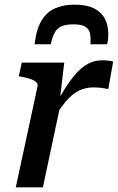

<svg xmlns="http://www.w3.org/2000/svg" viewBox="-20 -808 508 828"><path d="M302 -788Q255 -788 218.5 -772.5Q182 -757 159.5 -720Q137 -683 129 -617H199Q206 -650 217 -669Q228 -688 247 -695.5Q266 -703 297 -703Q331 -703 347.5 -693Q364 -683 368 -664Q372 -645 370 -617H442Q445 -628 446 -638.5Q447 -649 447 -660Q447 -701 431 -729.5Q415 -758 383 -773Q351 -788 302 -788ZM48 0H165L244 -372L238 -376L257 -538H74L61 -479L72 -477Q95 -473 111 -467.5Q127 -462 135.5 -454.5Q144 -447 142 -436ZM468 -542Q464 -544 451.5 -546Q439 -548 422 -548Q389 -548 361.5 -534Q334 -520 309 -492Q284 -464 258.5 -423.5Q233 -383 204 -329L219 -308Q241 -343 260.5 -366.5Q280 -390 299 -404Q318 -418 339 -424.5Q360 -431 384 -431Q403 -431 418 -429Q433 -427 447 -424Z"/></svg>

Font: Roboto Serif 20pt Medium
Style: Italic
Weight: 500
Italic angle: -10°
Version: Version 1.008